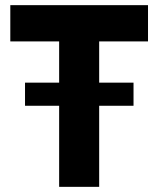

<svg xmlns="http://www.w3.org/2000/svg" viewBox="-20 -725 614 745"><path d="M209.5 0V-665.8H364.8V0ZM20 -564.3V-705H554.3V-564.3ZM77.1 -314.6V-404.3H498.1V-314.6Z"/></svg>

Font: TikTok Sans Light
Style: Regular
Weight: 300
Version: Version 4.000